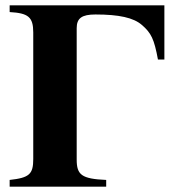

<svg xmlns="http://www.w3.org/2000/svg" viewBox="-20 -696 660 716"><path d="M593 -676H16V-651C85 -647 104 -633 104 -575V-103C104 -47 90 -33 16 -25V0H376V-25C284 -29 266 -44 266 -101V-591C266 -628 285 -642 336 -642C424 -642 478 -630 509 -603C544 -573 555 -550 569 -474H593Z"/></svg>

Font: STIXGeneral
Style: Bold
Weight: 700
Designer: MicroPress Inc., with final additions and corrections provided by Coen Hoffman, Elsevier (retired)
Version: Version 1.1.0